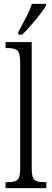

<svg xmlns="http://www.w3.org/2000/svg" viewBox="-20 -979 270 999"><path d="M9 0V-31H16Q43 -31 58 -36Q73 -41 79 -56.5Q85 -72 85 -105V-656Q85 -705 69.5 -717Q54 -729 21 -729H9V-760H145V-105Q145 -72 151 -56.5Q157 -41 172 -36Q187 -31 214 -31H221V0ZM75 -812Q97 -853 116 -889Q135 -925 146 -959H219V-949Q209 -932 188.5 -905Q168 -878 143 -849.5Q118 -821 96 -799H75Z"/></svg>

Font: Noto Serif Sinhala ExtraCondensed Light
Style: Regular
Weight: 300
Width: 2
Designer: Jelle Bosma - Monotype Design Team
Foundry: Monotype Imaging Inc.
Version: Version 2.007; ttfautohint (v1.8.4.7-5d5b)